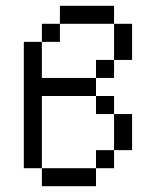

<svg xmlns="http://www.w3.org/2000/svg" viewBox="-20 -645 540 665"><path d="M125 -62.5V0H312.5V-62.5ZM125 -62.5Q125 -62.5 125 -312.5H312.5V-250H375Q375 -250 375 -125H312.5V-62.5H375V-125H437.5Q437.5 -125 437.5 -250H375V-312.5H312.5V-375H125Q125 -375 125 -500H62.5V-62.5ZM312.5 -375H375V-437.5H312.5ZM375 -437.5H437.5Q437.5 -437.5 437.5 -562.5H375Q375 -562.5 375 -437.5ZM125 -500H187.5V-562.5H125ZM187.5 -562.5H375V-625H187.5Z"/></svg>

Font: CalcUnifontExMono
Style: Regular
Weight: 500
Version: Version 15.0.06